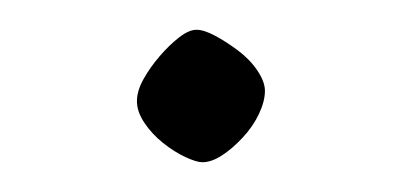

<svg xmlns="http://www.w3.org/2000/svg" viewBox="-20 -288 270 129"><path d="M116 -179Q112 -179 104.5 -182.5Q97 -186 89.5 -192Q82 -198 77 -205.5Q72 -213 72 -220Q72 -227 76.5 -235Q81 -243 87.5 -250.5Q94 -258 100.5 -263Q107 -268 112 -268Q117 -268 124.5 -264Q132 -260 140 -254Q148 -248 153 -240.5Q158 -233 158 -227Q158 -220 154 -211.5Q150 -203 143 -195.5Q136 -188 129 -183.5Q122 -179 116 -179Z"/></svg>

Font: Ancizar Sans Thin
Style: Regular
Weight: 100
Designer: Cesar Puertas, Viviana Monsalve, Julian Moncada, Julian Prieto, Jose Castro, Mariel Hernandez, Felipe Aragon, Sara Alarc
Version: Version 8.100